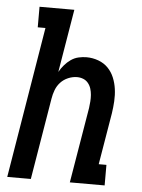

<svg xmlns="http://www.w3.org/2000/svg" viewBox="-53 -777 605 819"><g transform="rotate(5 250.0 -367.5)"><path d="M9 0 116 -647H83V-735H232L187 -465Q196 -481 208 -495Q220 -509 235 -519.5Q250 -530 267.5 -534Q285 -538 302 -538Q328 -538 352.5 -529Q377 -520 394 -502.5Q411 -485 420.5 -462Q430 -439 433.5 -413.5Q437 -388 435.5 -361.5Q434 -335 430 -309L393 -88H426V0H277L331 -323Q333 -337 334 -351.5Q335 -366 334 -379.5Q333 -393 329 -406Q325 -419 316.5 -429.5Q308 -440 295.5 -445Q283 -450 269 -450Q250 -450 231 -442Q212 -434 198.5 -419.5Q185 -405 178 -386.5Q171 -368 168 -349L110 0Z"/></g></svg>

Font: Iosevka Slab Semibold
Style: Italic
Weight: 600
Italic angle: -9°
Monospace: yes
Designer: Belleve Invis
Foundry: Belleve Invis
Version: Version 11.1.1; ttfautohint (v1.8.3)